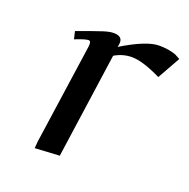

<svg xmlns="http://www.w3.org/2000/svg" viewBox="-91 -544 627 637"><g transform="rotate(20 222.5 -225.5)"><path d="M87.9 -405.8Q151.9 -429.2 174.6 -436.5Q197.3 -443.8 210.9 -443.8Q241.2 -443.8 241.2 -421.9Q241.2 -416 240.2 -411.1L238.8 -404.8Q323.2 -456.1 367.2 -456.1Q400.9 -456.1 426.8 -446.8L444.8 -437L399.9 -356.9Q334 -389.2 295.9 -389.2Q263.7 -389.2 234.9 -372.1L182.1 0L95.2 4.9L97.2 -19L147.9 -372.1Q150.9 -393.1 141.1 -393.1Q129.9 -393.1 94.2 -378.9Z"/></g></svg>

Font: Dehuti Alt
Style: Bold-Italic
Weight: 700
Version: Version 1.2